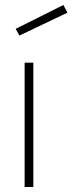

<svg xmlns="http://www.w3.org/2000/svg" viewBox="-20 -752 291 772"><path d="M43 -636 235 -732 251 -701 58 -609ZM79 -500H114V0H79Z"/></svg>

Font: Titillium Web[RUS by Daymarius]
Style: Regular
Weight: 200
Designer: Cyrillization by Daymarius
Foundry: Cyrillization by Daymarius
Version: Version 1.002 September 11, 2018